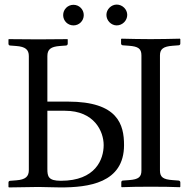

<svg xmlns="http://www.w3.org/2000/svg" viewBox="-20 -817 826 839"><path d="M106 -572V-74C106 -46 92 -32 51 -29L25 -27C20 -27 17 -24 17 -19V0L19 2C19 2 120 0 148 0C177 0 208 2 244 2C365 2 522 -16 522 -183C522 -272 496 -373 277 -373H187V-572C187 -602 203 -613 241 -616L268 -618C272 -618 276 -621 276 -626V-645L274 -646C274 -646 187 -645 148 -645C112 -645 19 -646 19 -646L17 -645V-626C17 -621 20 -618 25 -618L51 -616C91 -613 106 -600 106 -572ZM187 -333H264C392 -333 433 -243 433 -183C433 -121 398 -27 246 -27C191 -27 187 -46 187 -79ZM679 -575C679 -603 694 -614 734 -617L760 -619C765 -619 768 -622 768 -627V-646L766 -648C717 -647 688 -646 638 -646C588 -646 561 -647 511 -648L509 -646V-627C509 -622 513 -619 517 -619L544 -617C583 -614 598 -605 598 -575V-72C598 -44 586 -33 544 -30L517 -28C513 -28 510 -25 510 -20V-1L512 1C561 -1 589 -1 639 -1C689 -1 718 -1 766 1L768 -1V-20C768 -25 764 -28 760 -28L734 -30C694 -33 679 -42 679 -72ZM445 -752C445 -727 466 -706 490 -706C515 -706 536 -727 536 -752C536 -776 515 -797 490 -797C466 -797 445 -776 445 -752ZM256 -751C256 -726 276 -706 301 -706C326 -706 346 -726 346 -751C346 -776 326 -796 301 -796C276 -796 256 -776 256 -751Z"/></svg>

Font: Linux Libertine O C
Style: Regular
Weight: 400
Designer: Philipp H. Poll
Foundry: Philipp H. Poll
Version: Version 4.0.3